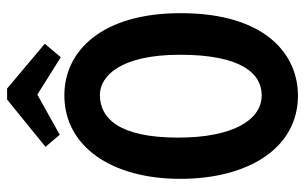

<svg xmlns="http://www.w3.org/2000/svg" viewBox="-179 -661 858 540"><g transform="rotate(-90 250.0 -391.0)"><path d="M251 18C366 18 483 -72 483 -312C483 -533 377 -639 252 -639C108 -639 17 -506 17 -313C17 -121 104 18 251 18ZM133 -319C133 -488 189 -539 253 -539C306 -539 366 -481 366 -314C366 -139 312 -84 252 -84C182 -84 133 -166 133 -319ZM141 -652 254 -715 359 -649 397 -694 271 -800H240L107 -692Z"/></g></svg>

Font: Inconsolata
Style: Bold
Weight: 700
Monospace: yes
Designer: Raph Levien, Kirill Tkachev(cyreal.org)
Foundry: Raph Levien, Kirill Tkachev(cyreal.org)
Version: Version 1.014